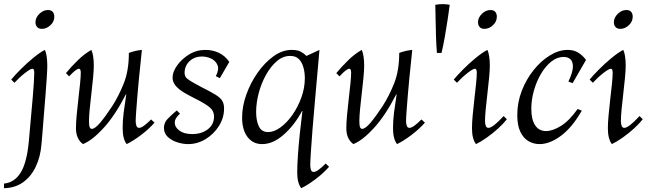

<svg xmlns="http://www.w3.org/2000/svg" viewBox="-48 -704 3240 958"><path d="M-28 235V212Q24 207 55 157.5Q86 108 96 0Q98 -21 101 -57Q104 -93 108 -135.5Q112 -178 115.5 -219.5Q119 -261 121 -293.5Q123 -326 123 -341Q123 -361 114 -361Q104 -361 77 -340Q50 -319 24 -291L8 -307Q26 -329 56 -359Q86 -389 119 -416Q152 -443 176 -455Q182 -442 185 -421.5Q188 -401 188 -376Q188 -358 185.5 -318.5Q183 -279 179 -230Q175 -181 171 -131.5Q167 -82 164 -42.5Q161 -3 159 15Q154 78 130.5 127.5Q107 177 67 205.5Q27 234 -28 235ZM161 -560Q145 -560 137 -569.5Q129 -579 129 -593Q129 -616 148.5 -635Q168 -654 191 -654Q208 -654 215.5 -644.5Q223 -635 223 -621Q223 -596 203.5 -578Q184 -560 161 -560Z M366 15Q331 -11 331 -64Q331 -90 334.5 -129Q338 -168 343 -210Q348 -252 351.5 -287Q355 -322 355 -341Q355 -361 346 -361Q332 -361 297 -323L281 -339Q307 -371 340.5 -403.5Q374 -436 408 -455Q414 -442 417 -421.5Q420 -401 420 -376Q420 -354 416.5 -316.5Q413 -279 408 -237.5Q403 -196 399.5 -159Q396 -122 396 -99Q396 -78 399.5 -69.5Q403 -61 410 -61Q426 -61 452.5 -92.5Q479 -124 513 -176Q545 -226 570 -289Q595 -352 595 -440Q627 -452 660 -455Q658 -434 654 -396.5Q650 -359 645.5 -314Q641 -269 637.5 -225.5Q634 -182 631.5 -148Q629 -114 629 -99Q629 -88 632.5 -77Q636 -66 646 -66Q656 -66 671.5 -77.5Q687 -89 706 -108L723 -92Q695 -60 656 -30.5Q617 -1 584 15Q564 -11 564 -64Q564 -103 569 -142Q574 -181 582 -233H580Q526 -128 469.5 -66Q413 -4 366 15Z M891 15Q865 15 836.5 6Q808 -3 789 -21Q770 -39 770 -66Q770 -92 789 -111.5Q808 -131 834 -153L850 -137Q835 -123 829.5 -113Q824 -103 824 -93Q824 -69 847.5 -52Q871 -35 911 -35Q958 -35 989 -59Q1020 -83 1020 -123Q1020 -149 1000 -167Q980 -185 924 -213Q896 -227 870.5 -242Q845 -257 829 -275.5Q813 -294 813 -317Q813 -345 835.5 -377Q858 -409 895 -432Q932 -455 977 -455Q1012 -455 1043 -441Q1074 -427 1096 -395L1049 -314L1029 -324Q1046 -357 1037.5 -378.5Q1029 -400 1007 -411Q985 -422 960 -422Q922 -422 897.5 -398.5Q873 -375 873 -340Q873 -329 878 -320.5Q883 -312 901.5 -300.5Q920 -289 958 -269Q1004 -246 1028 -231Q1052 -216 1061 -201Q1070 -186 1070 -163Q1070 -116 1044.5 -75.5Q1019 -35 978 -10Q937 15 891 15Z M1455 235Q1435 209 1435 156Q1435 121 1438.5 70.5Q1442 20 1448 -37.5Q1454 -95 1461 -150H1459Q1421 -79 1367.5 -32Q1314 15 1260 15Q1214 15 1187 -20.5Q1160 -56 1160 -118Q1160 -173 1181 -232Q1202 -291 1237.5 -341.5Q1273 -392 1317 -423.5Q1361 -455 1407 -455Q1436 -455 1452 -446.5Q1468 -438 1481 -425L1546 -455Q1541 -400 1535 -330.5Q1529 -261 1522.5 -189.5Q1516 -118 1511 -54Q1506 10 1503 56.5Q1500 103 1500 121Q1500 132 1503.5 143Q1507 154 1517 154Q1527 154 1542.5 142.5Q1558 131 1577 112L1594 128Q1566 160 1527 189.5Q1488 219 1455 235ZM1290 -45Q1319 -45 1351 -68Q1383 -91 1410.5 -130Q1438 -169 1455.5 -217Q1473 -265 1473 -314Q1473 -342 1466 -367.5Q1459 -393 1443.5 -409Q1428 -425 1400 -425Q1364 -425 1333.5 -399Q1303 -373 1279.5 -331Q1256 -289 1243 -240Q1230 -191 1230 -145Q1230 -102 1243.5 -73.5Q1257 -45 1290 -45Z M1715 15Q1680 -11 1680 -64Q1680 -90 1683.5 -129Q1687 -168 1692 -210Q1697 -252 1700.5 -287Q1704 -322 1704 -341Q1704 -361 1695 -361Q1681 -361 1646 -323L1630 -339Q1656 -371 1689.5 -403.5Q1723 -436 1757 -455Q1763 -442 1766 -421.5Q1769 -401 1769 -376Q1769 -354 1765.5 -316.5Q1762 -279 1757 -237.5Q1752 -196 1748.5 -159Q1745 -122 1745 -99Q1745 -78 1748.5 -69.5Q1752 -61 1759 -61Q1775 -61 1801.5 -92.5Q1828 -124 1862 -176Q1894 -226 1919 -289Q1944 -352 1944 -440Q1976 -452 2009 -455Q2007 -434 2003 -396.5Q1999 -359 1994.5 -314Q1990 -269 1986.5 -225.5Q1983 -182 1980.5 -148Q1978 -114 1978 -99Q1978 -88 1981.5 -77Q1985 -66 1995 -66Q2005 -66 2020.5 -77.5Q2036 -89 2055 -108L2072 -92Q2044 -60 2005 -30.5Q1966 -1 1933 15Q1913 -11 1913 -64Q1913 -103 1918 -142Q1923 -181 1931 -233H1929Q1875 -128 1818.5 -66Q1762 -4 1715 15Z M2132 -440Q2129 -477 2127.5 -520.5Q2126 -564 2125.5 -606Q2125 -648 2124 -680Q2161 -687 2196 -680Q2192 -648 2185.5 -606Q2179 -564 2171.5 -520.5Q2164 -477 2155 -440Z M2327 15Q2307 -11 2307 -64Q2307 -90 2310.5 -129Q2314 -168 2319 -210Q2324 -252 2327.5 -287Q2331 -322 2331 -341Q2331 -361 2322 -361Q2312 -361 2285 -340Q2258 -319 2232 -291L2216 -307Q2234 -329 2264 -359Q2294 -389 2327 -416Q2360 -443 2384 -455Q2390 -442 2393 -421.5Q2396 -401 2396 -376Q2396 -354 2392.5 -316.5Q2389 -279 2384 -237.5Q2379 -196 2375.5 -159Q2372 -122 2372 -99Q2372 -88 2375.5 -77Q2379 -66 2389 -66Q2411 -66 2465 -125L2481 -109Q2464 -87 2437 -62.5Q2410 -38 2381 -17.5Q2352 3 2327 15ZM2369 -560Q2353 -560 2345 -569.5Q2337 -579 2337 -593Q2337 -616 2356.5 -635Q2376 -654 2399 -654Q2416 -654 2423.5 -644.5Q2431 -635 2431 -621Q2431 -596 2411.5 -578Q2392 -560 2369 -560Z M2644 15Q2615 15 2589.5 0.5Q2564 -14 2548.5 -46Q2533 -78 2533 -130Q2533 -193 2555.5 -251Q2578 -309 2615 -355Q2652 -401 2696.5 -428Q2741 -455 2784 -455Q2815 -455 2837 -441.5Q2859 -428 2876 -405L2809 -289L2788 -297Q2810 -343 2810.5 -370Q2811 -397 2798 -408.5Q2785 -420 2764 -420Q2732 -420 2703 -397Q2674 -374 2651.5 -336Q2629 -298 2616 -252Q2603 -206 2603 -161Q2603 -108 2622 -79Q2641 -50 2677 -50Q2709 -50 2750.5 -75.5Q2792 -101 2834 -160L2855 -152Q2807 -68 2751 -26.5Q2695 15 2644 15Z M3005 15Q2985 -11 2985 -64Q2985 -90 2988.5 -129Q2992 -168 2997 -210Q3002 -252 3005.5 -287Q3009 -322 3009 -341Q3009 -361 3000 -361Q2990 -361 2963 -340Q2936 -319 2910 -291L2894 -307Q2912 -329 2942 -359Q2972 -389 3005 -416Q3038 -443 3062 -455Q3068 -442 3071 -421.5Q3074 -401 3074 -376Q3074 -354 3070.5 -316.5Q3067 -279 3062 -237.5Q3057 -196 3053.5 -159Q3050 -122 3050 -99Q3050 -88 3053.5 -77Q3057 -66 3067 -66Q3089 -66 3143 -125L3159 -109Q3142 -87 3115 -62.5Q3088 -38 3059 -17.5Q3030 3 3005 15ZM3047 -560Q3031 -560 3023 -569.5Q3015 -579 3015 -593Q3015 -616 3034.5 -635Q3054 -654 3077 -654Q3094 -654 3101.5 -644.5Q3109 -635 3109 -621Q3109 -596 3089.5 -578Q3070 -560 3047 -560Z"/></svg>

Font: Bona Nova
Style: Italic
Weight: 400
Italic angle: -4°
Designer: Mateusz Machalski
Foundry: Capitalics
Version: Version 4.001; ttfautohint (v1.8.3)